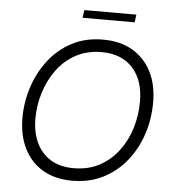

<svg xmlns="http://www.w3.org/2000/svg" viewBox="-58 -899 863 961"><g transform="rotate(5 374.0 -418.0)"><path d="M340 10Q253 10 191.5 -26.5Q130 -63 97.5 -129Q65 -195 65 -282Q65 -362 90 -438Q115 -514 162.5 -575Q210 -636 278 -671.5Q346 -707 433 -707Q520 -707 581.5 -671Q643 -635 676.5 -570Q710 -505 710 -415Q710 -332 685 -256Q660 -180 612 -120Q564 -60 495.5 -25Q427 10 340 10ZM342 -53Q415 -53 471 -83Q527 -113 566 -164.5Q605 -216 624.5 -280.5Q644 -345 644 -415Q644 -521 588 -582.5Q532 -644 432 -644Q359 -644 302.5 -613.5Q246 -583 208 -531Q170 -479 150 -415Q130 -351 130 -284Q130 -215 154.5 -163Q179 -111 226 -82Q273 -53 342 -53ZM321 -807 327 -846H588L583 -807Z"/></g></svg>

Font: Hanken Grotesk Light
Style: Italic
Weight: 300
Italic angle: -8°
Designer: Alfredo Marco Pradil
Foundry: Hanken Design Co.
Version: Version 3.013